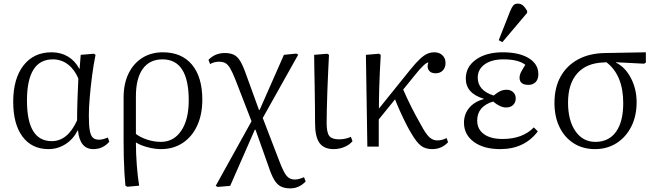

<svg xmlns="http://www.w3.org/2000/svg" viewBox="-20 -810 3630 1061"><path d="M248 14Q156 14 104.5 -55Q53 -124 53 -248Q53 -375 109.5 -448Q166 -521 265 -521Q316 -521 355.5 -497.5Q395 -474 418 -430H420L426 -507L499 -513L508 -507Q497 -454 489 -392.5Q481 -331 476 -273Q471 -215 471 -172Q471 -118 476 -89.5Q481 -61 493 -49.5Q505 -38 528 -38Q547 -38 576 -50L584 -27Q549 14 496 14Q421 14 411 -89H409Q385 -41 342 -13.5Q299 14 248 14ZM266 -30Q354 -30 406 -145Q406 -194 408 -256Q410 -318 413 -376Q392 -426 355.5 -454Q319 -482 272 -482Q129 -482 129 -254Q129 -30 266 -30Z M684 222 673 216Q670 185 667.5 143Q665 101 664 56Q663 11 663 -29V-271Q663 -347 690 -403Q717 -459 766 -490Q815 -521 880 -521Q984 -521 1041 -452.5Q1098 -384 1098 -259Q1098 -177 1069.5 -115.5Q1041 -54 989.5 -20Q938 14 870 14Q835 14 795.5 3.5Q756 -7 733 -22H731Q731 38 736 103.5Q741 169 749 216ZM869 -26Q940 -26 981.5 -87.5Q1023 -149 1023 -255Q1023 -482 878 -482Q807 -482 769 -429.5Q731 -377 731 -277V-70Q755 -51 793 -38.5Q831 -26 869 -26Z M1585 231Q1553 231 1532 220.5Q1511 210 1495 183Q1479 156 1463 107L1392 -93H1388L1252 217L1183 223L1172 217L1370 -140L1282 -367Q1265 -410 1252.5 -431.5Q1240 -453 1226 -461Q1212 -469 1190 -469Q1164 -469 1141 -456L1132 -479Q1168 -517 1222 -517Q1252 -517 1272 -507.5Q1292 -498 1307.5 -472.5Q1323 -447 1339 -401L1411 -203H1415L1549 -507L1618 -514L1628 -508L1432 -158L1520 71Q1537 117 1550 140.5Q1563 164 1576.5 173Q1590 182 1610 182Q1631 182 1660 169L1669 193Q1632 231 1585 231Z M1824 14Q1770 14 1745.5 -20Q1721 -54 1721 -130Q1721 -164 1720.5 -216.5Q1720 -269 1719 -325.5Q1718 -382 1717 -431Q1716 -480 1716 -507L1788 -513L1798 -507Q1796 -468 1793.5 -415Q1791 -362 1789 -306.5Q1787 -251 1786 -204Q1785 -157 1785 -130Q1785 -78 1799.5 -59Q1814 -40 1854 -40Q1889 -40 1919 -54L1928 -30Q1912 -10 1883.5 2Q1855 14 1824 14Z M2368 14Q2331 14 2306.5 -4.5Q2282 -23 2253 -73Q2241 -92 2224.5 -124.5Q2208 -157 2191.5 -193.5Q2175 -230 2163 -261L2073 -150V0H2010L2002 -507L2074 -513L2084 -507Q2081 -457 2079 -412.5Q2077 -368 2075.5 -319.5Q2074 -271 2074 -210L2248 -426Q2278 -463 2300 -483.5Q2322 -504 2340.5 -512.5Q2359 -521 2380 -521Q2408 -521 2425 -504.5Q2442 -488 2442 -462Q2442 -436 2427 -420.5Q2412 -405 2387 -405Q2361 -405 2349.5 -421.5Q2338 -438 2347 -465Q2327 -463 2272 -394L2208 -315Q2229 -267 2252 -221Q2275 -175 2308 -117Q2333 -70 2352.5 -52Q2372 -34 2397 -34Q2422 -34 2448 -47L2456 -24Q2421 14 2368 14Z M2744 14Q2653 14 2598.5 -26Q2544 -66 2544 -132Q2544 -179 2572.5 -213.5Q2601 -248 2654 -263V-264Q2554 -294 2554 -376Q2554 -441 2610.5 -481Q2667 -521 2758 -521Q2849 -521 2902 -488.5Q2955 -456 2955 -400Q2955 -372 2940 -356.5Q2925 -341 2900 -341Q2851 -341 2851 -381Q2851 -394 2857.5 -408Q2864 -422 2883 -452Q2844 -482 2762 -482Q2697 -482 2658.5 -454.5Q2620 -427 2620 -381Q2620 -310 2708 -282Q2730 -300 2746 -307Q2762 -314 2779 -314Q2802 -314 2816 -300.5Q2830 -287 2830 -266Q2830 -244 2815.5 -230Q2801 -216 2777 -216Q2744 -216 2705 -249Q2617 -222 2617 -144Q2617 -96 2654 -69Q2691 -42 2757 -42Q2868 -42 2930 -106L2952 -84Q2878 14 2744 14ZM2756 -577 2736 -588 2799 -748Q2808 -770 2816.5 -780Q2825 -790 2842 -790Q2857 -790 2869 -780.5Q2881 -771 2893 -750V-739Z M3268 14Q3201 14 3150.5 -18Q3100 -50 3072 -107.5Q3044 -165 3044 -241Q3044 -326 3078 -387Q3112 -448 3175 -482Q3238 -516 3326 -517L3549 -521V-464L3539 -458L3384 -466V-464Q3435 -439 3466.5 -378.5Q3498 -318 3498 -245Q3498 -169 3468.5 -110.5Q3439 -52 3387 -19Q3335 14 3268 14ZM3270 -26Q3344 -26 3384 -81.5Q3424 -137 3424 -240Q3424 -395 3331 -466L3317 -465Q3221 -462 3170 -404.5Q3119 -347 3119 -243Q3119 -144 3160 -85Q3201 -26 3270 -26Z"/></svg>

Font: Literata 36pt Light
Style: Regular
Weight: 300
Designer: Latin by Veronika Burian and Jose Scaglione. Greek by Irene Vlachou. Cyrillic by Vera Evstafieva.
Foundry: TypeTogether
Version: Version 3.002